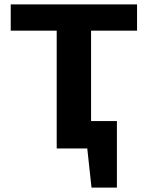

<svg xmlns="http://www.w3.org/2000/svg" viewBox="-20 -678 713 877"><path d="M369 0V-125H514L443 0ZM398 179 365 -125H514V179ZM239 0V-658H396V0ZM29 -538V-658H606V-538Z"/></svg>

Font: Ysabeau ExtraBold
Style: Regular
Weight: 800
Designer: Christian Thalmann (Catharsis Fonts)
Version: Version 2.002